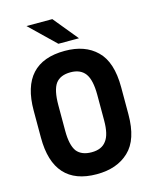

<svg xmlns="http://www.w3.org/2000/svg" viewBox="-132 -983 864 1082"><g transform="rotate(-15 300.0 -441.5)"><path d="M279.8 -896 397 -752.9H276.9L128.9 -896ZM44.9 -424.8Q44.9 -705.1 300.8 -705.1Q418.5 -705.1 485.8 -639.2Q555.2 -572.8 555.2 -424.8V-267.1Q555.2 -119.1 484.9 -53.2Q415.5 13.2 296.9 13.2Q171.4 13.2 108.2 -57.1Q44.9 -127.4 44.9 -267.1ZM386.2 -150.9Q414.1 -186 414.1 -269V-418Q414.1 -505.4 386.2 -543Q358.4 -580.1 300.8 -580.1Q241.2 -580.1 213.9 -543.9Q187 -506.8 187 -418V-269Q187 -186 213.9 -148.9Q241.7 -113.8 300.8 -113.8Q359.4 -113.8 386.2 -150.9Z"/></g></svg>

Font: D-DIN-PRO ExtraBold
Style: Bold
Weight: 800
Designer: Charles Nix
Foundry: CyberFei
Version: Version 1.000;hotconv 1.0.109;makeotfexe 2.5.65596